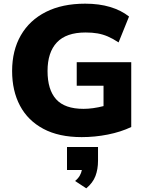

<svg xmlns="http://www.w3.org/2000/svg" viewBox="-20 -736 790 1046"><path d="M425 11Q301 11 216.5 -34Q132 -79 89 -160Q46 -241 46 -349Q46 -461 93.5 -543.5Q141 -626 230 -671Q319 -716 444 -716Q520 -716 580 -698Q640 -680 683 -646L626 -505Q594 -526 567 -537.5Q540 -549 511.5 -554Q483 -559 446 -559Q341 -559 290 -505Q239 -451 239 -349Q239 -247 286 -195Q333 -143 435 -143Q485 -143 544 -158V-269H398V-397H695V-44Q638 -17 567.5 -3Q497 11 425 11ZM450 290 389 250Q406 236 414.5 221Q423 206 426 190H345V65H514V140Q514 186 500 223Q486 260 450 290Z"/></svg>

Font: Mulish Black
Style: Regular
Weight: 900
Designer: Vernon Adams
Foundry: Vernon Adams
Version: Version 3.603; ttfautohint (v1.8.3)